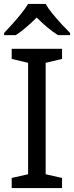

<svg xmlns="http://www.w3.org/2000/svg" viewBox="-20 -964 379 984"><path d="M298 0H40V-52L124 -71V-642L40 -662V-714H298V-662L214 -642V-71L298 -52ZM214 -944Q226 -922 248.5 -894.5Q271 -867 295.5 -840.5Q320 -814 339 -795V-784H277Q251 -800 223 -823.5Q195 -847 168 -874Q141 -847 114 -824Q87 -801 61 -784H1V-795Q20 -815 43.5 -841Q67 -867 89 -894.5Q111 -922 124 -944Z"/></svg>

Font: Noto Sans Glagolitic
Style: Regular
Weight: 400
Designer: Monotype Design Team
Foundry: Monotype Imaging Inc.
Version: Version 2.004; ttfautohint (v1.8.4.7-5d5b)